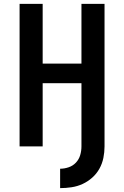

<svg xmlns="http://www.w3.org/2000/svg" viewBox="-20 -755 640 990"><path d="M290 215V115Q312 115 334 107.5Q356 100 371.5 83.5Q387 67 393.5 45Q400 23 400 0V-326H200V0H81V-735H200V-427H400V-735H519V0Q519 30 513 59.5Q507 89 492.5 115Q478 141 455.5 161Q433 181 406 193.5Q379 206 349 210.5Q319 215 290 215Z"/></svg>

Font: Zed Sans Extended
Style: Bold
Weight: 700
Width: 7
Designer: Belleve Invis
Foundry: Belleve Invis
Version: Version 1.0.0; ttfautohint (v1.8.4)